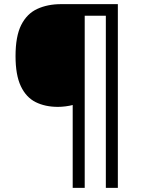

<svg xmlns="http://www.w3.org/2000/svg" viewBox="-20 -780 695 927"><path d="M549 127H491V-704H389V127H331V-273Q316 -269 296.5 -266.5Q277 -264 260 -264Q198 -264 152 -287Q106 -310 80.5 -364Q55 -418 55 -509Q55 -605 82.5 -659.5Q110 -714 160 -737Q210 -760 275 -760H549Z"/></svg>

Font: Noto Sans Nushu
Style: Regular
Weight: 400
Designer: Lisa Huang
Foundry: Lisa Huang
Version: Version 1.003; ttfautohint (v1.8.4.7-5d5b)